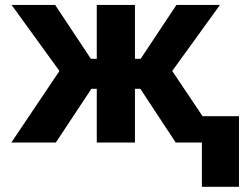

<svg xmlns="http://www.w3.org/2000/svg" viewBox="-20 -565 967 761"><path d="M24.9 0 215.6 -283.7 25.9 -545.5H198.5L340.2 -332H363.6V-545.5H514.9V-332H537.6L679.3 -545.5H851.9L662.6 -283.7L853 0H676.5L536.2 -213.1H514.9V0H363.6V-213.1H342.3L201.3 0ZM927.2 -104.4V175.4H780.2V-104.4Z"/></svg>

Font: Inter Zeller
Style: Bold
Weight: 700
Designer: Rasmus Andersson; Joe Bland
Foundry: zeller
Version: Version 3.015;git-dec3a8cb1